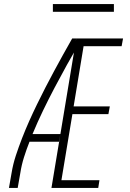

<svg xmlns="http://www.w3.org/2000/svg" viewBox="-20 -924 640 944"><path d="M24 0 37 -74Q44 -117 58 -159.5Q72 -202 88.5 -244.5Q105 -287 123.5 -328.5Q142 -370 162 -411Q182 -452 203 -493Q224 -534 246 -574.5Q268 -615 290 -655Q312 -695 335 -735H355L353 -726L372 -716Q340 -661 309 -605Q278 -549 248.5 -493Q219 -437 191.5 -380Q164 -323 140 -265H277L270 -227H125Q110 -189 98 -151Q86 -113 80 -74L67 0ZM233 0 355 -735H585L578 -697H391L342 -401H520L513 -363H336L282 -38H469L463 0ZM540 -866H240V-904H540Z"/></svg>

Font: Iosevka Curly XLtEx
Style: Italic
Weight: 200
Width: 7
Italic angle: -9°
Monospace: yes
Designer: Belleve Invis
Foundry: Belleve Invis
Version: Version 11.1.0; ttfautohint (v1.8.3)